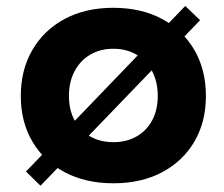

<svg xmlns="http://www.w3.org/2000/svg" viewBox="-20 -588 734 628"><path d="M586 -568.5 634.5 -522 112.5 19.5 65 -27ZM351 11.5Q259.5 11.5 191.5 -24.8Q123.5 -61 85.8 -125.2Q48 -189.5 48 -274Q48 -359.5 85.8 -424.5Q123.5 -489.5 191.5 -526Q259.5 -562.5 350.5 -562.5Q442 -562.5 510 -526Q578 -489.5 615.8 -424.5Q653.5 -359.5 653.5 -274Q653.5 -189.5 616 -125.2Q578.5 -61 510.5 -24.8Q442.5 11.5 351 11.5ZM351 -123Q394 -123 426.8 -141.8Q459.5 -160.5 477.8 -194.5Q496 -228.5 496 -274.5Q496 -320 477.8 -354.8Q459.5 -389.5 426.8 -409Q394 -428.5 351 -428.5Q307.5 -428.5 274.8 -409Q242 -389.5 223.8 -354.8Q205.5 -320 205.5 -274.5Q205.5 -228.5 223.8 -194.5Q242 -160.5 274.8 -141.8Q307.5 -123 351 -123Z"/></svg>

Font: Hepta Slab
Style: Bold
Weight: 700
Designer: Michael LaGattuta
Foundry: Michael LaGattuta
Version: Version 1.100